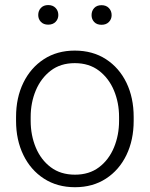

<svg xmlns="http://www.w3.org/2000/svg" viewBox="-20 -741 601 770"><path d="M44.4 -256.3V-272Q44.4 -349.1 73.7 -409.2Q103 -469.2 156 -503.7Q209 -538.1 279.8 -538.1Q351.6 -538.1 404.8 -503.7Q458 -469.2 487.1 -409.2Q516.1 -349.1 516.1 -272V-256.3Q516.1 -179.7 487.1 -119.4Q458 -59.1 405 -24.7Q352.1 9.8 280.8 9.8Q209.5 9.8 156.2 -24.7Q103 -59.1 73.7 -119.4Q44.4 -179.7 44.4 -256.3ZM103 -272V-256.3Q103 -198.7 123.5 -149.4Q144 -100.1 183.6 -70.3Q223.1 -40.5 280.8 -40.5Q337.9 -40.5 377.2 -70.3Q416.5 -100.1 437 -149.4Q457.5 -198.7 457.5 -256.3V-272Q457.5 -329.1 437 -378.2Q416.5 -427.2 377 -457.5Q337.4 -487.8 279.8 -487.8Q222.7 -487.8 183.3 -457.5Q144 -427.2 123.5 -378.2Q103 -329.1 103 -272ZM133.3 -680.7Q133.3 -697.8 144 -709.2Q154.8 -720.7 173.3 -720.7Q191.9 -720.7 202.9 -709.2Q213.9 -697.8 213.9 -680.7Q213.9 -664.6 202.9 -653.3Q191.9 -642.1 173.3 -642.1Q154.8 -642.1 144 -653.3Q133.3 -664.6 133.3 -680.7ZM347.2 -680.2Q347.2 -697.3 357.7 -708.7Q368.2 -720.2 387.2 -720.2Q405.8 -720.2 416.7 -708.7Q427.7 -697.3 427.7 -680.2Q427.7 -664.1 416.7 -652.8Q405.8 -641.6 387.2 -641.6Q368.2 -641.6 357.7 -652.8Q347.2 -664.1 347.2 -680.2Z"/></svg>

Font: Vazirmatn RD FD ExtraLight
Style: Regular
Weight: 200
Designer: Saber Rastikerdar
Foundry: Saber Rastikerdar
Version: Version 33.003